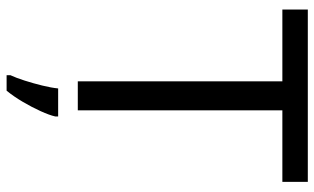

<svg xmlns="http://www.w3.org/2000/svg" viewBox="-210 -544 975 596"><g transform="rotate(90 278.0 -246.5)"><path d="M323 0H233V-635H10V-714H545V-635H323ZM342 70Q338 88 325.5 115.5Q313 143 296.5 171Q280 199 262 221H214V209Q222 192 230.5 165.5Q239 139 246 110.5Q253 82 255 61H342Z"/></g></svg>

Font: Noto Sans Buhid
Style: Regular
Weight: 400
Designer: Monotype Design Team
Foundry: Monotype Imaging Inc.
Version: Version 2.001